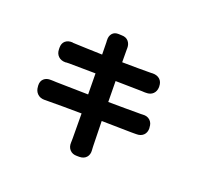

<svg xmlns="http://www.w3.org/2000/svg" viewBox="-177 -1028 1353 1304"><g transform="rotate(30 500.0 -376.5)"><path d="M103 -229Q96 -260 112 -280.5Q128 -301 160 -305Q164 -306 176 -307.5Q188 -309 196 -310L427 -346L399 -495L210 -464Q194 -461 190.5 -460Q187 -459 188 -459Q189 -459 185 -458Q153 -452 130.5 -467Q108 -482 102 -513L100 -523Q94 -555 110 -575Q126 -595 158 -599Q162 -599 161 -598.5Q160 -598 163 -598.5Q166 -599 182 -601Q207 -604 259 -611.5Q311 -619 374 -628L357 -716Q355 -724 354.5 -725.5Q354 -727 354 -729Q347 -758 359.5 -779.5Q372 -801 402 -805L425 -808Q455 -813 475 -797Q495 -781 500 -752Q500 -750 500.5 -748Q501 -746 502 -739L518 -651Q579 -661 629.5 -669.5Q680 -678 705 -683Q715 -685 724.5 -686.5Q734 -688 735 -689Q767 -695 789.5 -681Q812 -667 818 -635L819 -631Q824 -600 808.5 -578.5Q793 -557 761 -552Q758 -551 750 -550Q742 -549 733 -548L543 -518L571 -370Q636 -381 692 -390.5Q748 -400 780 -406Q794 -408 803.5 -410Q813 -412 817 -413Q848 -421 871 -406.5Q894 -392 900 -361L902 -355Q908 -324 892.5 -302.5Q877 -281 845 -276Q841 -275 829 -273Q817 -271 806 -269L597 -236L632 -61Q634 -51 636 -43Q638 -35 639 -31Q647 0 633 22.5Q619 45 587 51L569 54Q538 60 516 43.5Q494 27 490 -5Q489 -9 488 -18.5Q487 -28 485 -37L453 -212Q379 -200 316.5 -189Q254 -178 222 -172Q200 -168 196 -167.5Q192 -167 193.5 -167Q195 -167 189 -166Q158 -160 135 -175.5Q112 -191 105 -222Z"/></g></svg>

Font: Chiron GoRound TC EB
Style: Regular
Weight: 700
Designer: Ryoko NISHIZUKA 西塚涼子 (kana, bopomofo & ideographs); Paul D. Hunt (Latin, Greek & Cyrillic); Sandoll Communications 산돌커뮤니
Foundry: Adobe
Version: Version 1.000;hotconv 1.1.1;makeotfexe 2.6.0